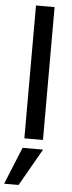

<svg xmlns="http://www.w3.org/2000/svg" viewBox="-76 -738 384 1018"><g transform="rotate(5 116.0 -229.0)"><path d="M64 249H-13L68 51H177ZM172 0H73V-707H172Z"/></g></svg>

Font: Hind Kochi Medium
Style: Regular
Weight: 500
Designer: Dhruvi Tolia
Foundry: Indian Type Foundry
Version: Version 0.702;PS 1.0;hotconv 1.0.81;makeotf.lib2.5.63406